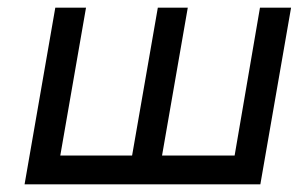

<svg xmlns="http://www.w3.org/2000/svg" viewBox="-20 -480 797 500"><path d="M402 -75H591L657 -460H738L658 0H44L124 -460H204L137 -75H324L391 -460H469Z"/></svg>

Font: Von Book
Style: Italic
Weight: 400
Version: Version 4.000; ttfautohint (v1.8.4.7-5d5b)